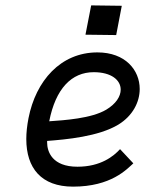

<svg xmlns="http://www.w3.org/2000/svg" viewBox="-20 -695 558 720"><path d="M321.9 -674.8 300.5 -564.9 415.7 -563.5 436.7 -673.3ZM164.6 -240.2C188.5 -362.8 248.5 -424.3 331.5 -424.3C397.9 -424.3 432.6 -394.5 432.6 -358.9C432.6 -333.5 415 -305.7 378.4 -283.7C322.8 -250.5 220.7 -244.1 164.6 -240.2ZM345.2 -498.5C207 -498.5 114.3 -391.6 86.9 -252C81.5 -224.1 78.6 -197.8 78.6 -173.8C78.6 -64.5 134.8 4.9 253.9 4.9C397 4.9 455.6 -60.5 480 -82.5L430.2 -135.7C406.2 -109.4 357.9 -69.8 270.5 -69.8C175.8 -69.8 156.7 -126 156.7 -161.1V-166.5C227.1 -171.9 349.6 -182.6 424.3 -228C477.5 -260.7 503.9 -312 503.9 -361.3C503.9 -432.1 450.2 -498.5 345.2 -498.5Z"/></svg>

Font: Fantasque Sans Mono
Style: RegItalic
Weight: 400
Italic angle: -11°
Monospace: yes
Designer: Jany Belluz
Version: Version 1.6.3